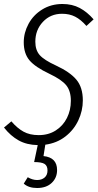

<svg xmlns="http://www.w3.org/2000/svg" viewBox="-25 -716 489 962"><path d="M444 -619 408 -586Q380 -618 351.5 -632.5Q323 -647 286 -647Q228 -647 190 -606.5Q152 -566 152 -507Q152 -465 174 -440Q196 -415 255 -388Q326 -355 358 -316.5Q390 -278 390 -213Q390 -161 367.5 -113Q345 -65 302.5 -32Q260 1 202 9L193 66Q261 73 261 136Q261 175 234 200.5Q207 226 161 226Q118 226 94 204L114 172Q138 186 161 186Q184 186 198.5 173.5Q213 161 213 138Q213 115 198.5 105.5Q184 96 146 96L164 11Q109 10 68.5 -12.5Q28 -35 -5 -77L32 -108Q61 -74 92.5 -56.5Q124 -39 169 -39Q218 -39 254.5 -62.5Q291 -86 310.5 -125Q330 -164 330 -211Q330 -260 307 -288.5Q284 -317 223 -346Q151 -380 122.5 -414Q94 -448 94 -504Q94 -552 118 -596.5Q142 -641 186.5 -668.5Q231 -696 288 -696Q337 -696 374.5 -676Q412 -656 444 -619Z"/></svg>

Font: Fira Sans Extra Condensed Light
Style: Italic
Weight: 300
Width: 3
Italic angle: -8°
Designer: Carrois Corporate & Edenspiekermann AG
Foundry: Carrois Corporate GbR & Edenspiekermann AG
Version: Version 4.203